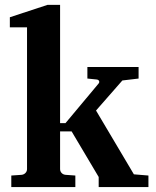

<svg xmlns="http://www.w3.org/2000/svg" viewBox="-20 -760 632 780"><path d="M380.9 0V-41L271 -226.1H224.1V-73.2Q224.1 -64 230.2 -57.4Q236.3 -50.8 246.1 -49.8L286.1 -46.9V0H25.9V-46.9L67.9 -49.8Q77.1 -50.8 83.5 -57.4Q89.8 -64 89.8 -73.2V-648.9H20V-689.9L172.9 -740.2H224.1V-259.8H246.1L379.9 -419.9Q384.8 -425.3 382.6 -430.7Q380.4 -436 373 -437L335 -440.9V-487.8H543V-440.9L477.1 -433.1L370.1 -311L523.9 -51.8L583 -46.9V0Z"/></svg>

Font: Charis SIL Afr
Style: Bold
Weight: 700
Foundry: SIL International
Version: Version 5.000